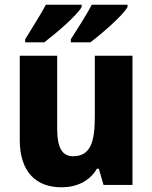

<svg xmlns="http://www.w3.org/2000/svg" viewBox="-20 -786 648 816"><path d="M522 -756V-766H370C351 -728 312 -668 281 -619V-606H364C413 -643 502 -720 522 -756ZM327 -756V-766H175C155 -728 117 -668 87 -619V-606H168C219 -645 306 -719 327 -756ZM543 -549H383V-290C383 -183 365 -122 290 -122C243 -122 223 -161 223 -238V-549H64V-191C64 -56 133 10 241 10C305 10 360 -15 392 -69H400L420 0H543Z"/></svg>

Font: Noto Sans Arabic UI SmCn XBd
Style: Regular
Weight: 800
Width: 4
Designer: Monotype Design Team, Nadine Chahine and Nizar Qandah
Foundry: Monotype Imaging Inc.
Version: Version 2.010